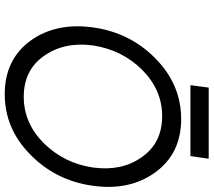

<svg xmlns="http://www.w3.org/2000/svg" viewBox="-64 -800 877 788"><g transform="rotate(90 374.0 -406.5)"><path d="M457 -634Q567 -634 625 -551Q655 -509 665.5 -459Q676 -409 668 -350Q651 -233 569 -149Q486 -66 378 -66Q268 -66 210 -149Q151 -233 167 -350Q176 -409 200.5 -459Q225 -509 266 -551Q349 -634 457 -634ZM469 -712Q327 -712 220 -606Q114 -502 93 -350Q72 -198 148 -93Q225 12 367 12Q508 12 614 -92Q722 -197 743 -350Q764 -502 687 -607Q610 -712 469 -712ZM330 -750H621L632 -825H340Z"/></g></svg>

Font: Unageo
Style: Regular-Italic
Weight: 400
Designer: Richard Sepsi
Foundry: Richard Sepsi
Version: Version 2.000